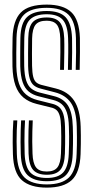

<svg xmlns="http://www.w3.org/2000/svg" viewBox="-20 -828 414 855"><path d="M188.5 7.5Q114.8 7.5 77.5 -25.5Q40.2 -58.5 37.5 -141.5Q36.8 -165.5 36.5 -192.1Q36.2 -218.8 37 -244.5Q37.8 -270.2 39.5 -291.8H57Q55.5 -269.8 54.6 -246.4Q53.8 -223 53.9 -197.1Q54 -171.2 55 -142Q57.5 -67.8 89.5 -37.2Q121.5 -6.8 188.5 -6.8Q255.5 -6.8 287.1 -37.6Q318.8 -68.5 321.2 -142Q322 -163.5 322.4 -181.4Q322.8 -199.2 322.6 -218.6Q322.5 -238 321.8 -264.2Q319.8 -335 295.8 -370Q271.8 -405 224.2 -417L160.8 -433.5Q142.5 -438.2 130.6 -447.9Q118.8 -457.5 112.5 -477.8Q106.2 -498 105.2 -534.2Q104.8 -558.8 105 -592.2Q105.2 -625.8 105.8 -657.8Q106.8 -709.2 126.1 -729.8Q145.5 -750.2 188 -750.2Q228.2 -750.2 246.1 -729.1Q264 -708 266 -657Q266.8 -634.2 266.4 -595.5Q266 -556.8 265 -517H247.5Q248.5 -557.5 248.9 -596Q249.2 -634.5 248.5 -655.8Q247 -702 232.6 -718.9Q218.2 -735.8 188 -735.8Q152.8 -735.8 138.4 -717.9Q124 -700 123 -656.5Q122.8 -620.5 122.4 -589.5Q122 -558.5 122.8 -534.8Q123.5 -503.5 127.9 -486.2Q132.2 -469 141.4 -461.2Q150.5 -453.5 165 -449.8L228.2 -434Q283.2 -420.2 310 -380Q336.8 -339.8 339.2 -265Q340 -243.8 340 -225.4Q340 -207 339.9 -187.1Q339.8 -167.2 338.8 -141.2Q335.8 -59.8 299.6 -26.1Q263.5 7.5 188.5 7.5ZM188.5 -21Q130.8 -21 102.8 -48.1Q74.8 -75.2 72.5 -142.5Q71.5 -168.5 71.5 -195Q71.5 -221.5 72.1 -246.4Q72.8 -271.2 74 -291.8H91.5Q90.2 -271.2 89.5 -248.8Q88.8 -226.2 88.9 -200.1Q89 -174 89.8 -142.8Q92 -84.2 115 -59.9Q138 -35.5 188.5 -35.5Q239 -35.5 261.6 -60.4Q284.2 -85.2 286.2 -142.8Q287.2 -166.2 287.5 -184Q287.8 -201.8 287.8 -220Q287.8 -238.2 286.8 -262.8Q285.8 -302.5 277.8 -326.9Q269.8 -351.2 254.5 -364.4Q239.2 -377.5 216 -383L151.8 -399.2Q125.5 -405.8 107.8 -420.4Q90 -435 80.8 -462.2Q71.5 -489.5 70.2 -533.2Q70 -550.2 70 -572.5Q70 -594.8 70.2 -617.6Q70.5 -640.5 70.8 -658.5Q72.2 -725.8 100.8 -752.4Q129.2 -779 188 -779Q246.2 -779 272.4 -751.1Q298.5 -723.2 300.8 -658Q301.5 -635.5 301.2 -595.9Q301 -556.2 299.8 -517H282.5Q283.5 -554 283.9 -593.9Q284.2 -633.8 283.2 -657.8Q281.2 -715.5 259.4 -740Q237.5 -764.5 188 -764.5Q137.8 -764.5 113.8 -741.4Q89.8 -718.2 88.2 -658.2Q87.8 -627.8 87.4 -593.8Q87 -559.8 87.8 -533.8Q88.8 -494 96.4 -470.1Q104 -446.2 118.9 -434Q133.8 -421.8 156.2 -416L220 -400Q262.2 -389.8 282.4 -358.5Q302.5 -327.2 304.2 -263.5Q305 -242 305.1 -223.9Q305.2 -205.8 305 -186.8Q304.8 -167.8 303.8 -142.8Q301.5 -78 275 -49.5Q248.5 -21 188.5 -21ZM188.5 -49.8Q147 -49.8 128 -70.9Q109 -92 107.2 -143.8Q106.5 -171.8 106.4 -196.9Q106.2 -222 106.9 -245.6Q107.5 -269.2 108.8 -291.8H125.8Q124.8 -266.8 124.1 -243.9Q123.5 -221 123.6 -197.1Q123.8 -173.2 124.8 -144.2Q126.2 -102.2 140.1 -83.2Q154 -64.2 188.5 -64.2Q221.2 -64.2 235.6 -82.6Q250 -101 251.5 -145Q252.5 -169.2 252.6 -186.8Q252.8 -204.2 252.8 -221.4Q252.8 -238.5 252 -261.8Q251.2 -294.2 246.1 -312Q241 -329.8 231.6 -337.9Q222.2 -346 207.8 -349.2L143.2 -365.2Q108 -374 84.5 -393.6Q61 -413.2 48.9 -447.1Q36.8 -481 35.5 -532Q34.8 -561.2 35.1 -594.8Q35.5 -628.2 36 -659.8Q38.2 -737 72.6 -772.2Q107 -807.5 188 -807.5Q261.5 -807.5 297.1 -774.2Q332.8 -741 335.8 -659.2Q336.2 -637.8 336 -596.5Q335.8 -555.2 334.8 -517H317.2Q318.5 -556.8 318.8 -596.5Q319 -636.2 318.2 -658.5Q315.8 -732 284.9 -762.6Q254 -793.2 188 -793.2Q117.8 -793.2 86.6 -762.4Q55.5 -731.5 53.5 -659Q52.8 -623.2 52.5 -592.2Q52.2 -561.2 52.8 -532.5Q54.2 -485.5 64.8 -455.1Q75.2 -424.8 95.9 -407.4Q116.5 -390 147.5 -382.2L212 -366Q230.2 -361.8 242.6 -351.6Q255 -341.5 261.8 -320.5Q268.5 -299.5 269.5 -262.2Q270 -239.2 270.1 -222Q270.2 -204.8 270 -187Q269.8 -169.2 269 -144.2Q267 -93.2 248.6 -71.5Q230.2 -49.8 188.5 -49.8Z"/></svg>

Font: Big Shoulders Inline Display Thin SemiBold
Style: Regular
Weight: 600
Version: Version 2.002